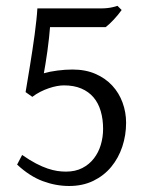

<svg xmlns="http://www.w3.org/2000/svg" viewBox="-20 -617 509 652"><path d="M408.2 -200.2Q408.2 -157.7 395.3 -118.9Q382.3 -80.1 357.7 -50.3Q333 -20.5 296.9 -2.9Q260.7 14.6 214.8 14.6Q169.4 14.6 125 -2Q80.6 -18.6 38.1 -58.1L55.2 -90.8Q81.1 -72.8 102.3 -61.8Q123.5 -50.8 141.6 -44.7Q159.7 -38.6 174.8 -36.4Q189.9 -34.2 204.1 -34.2Q235.8 -34.2 259.5 -46.4Q283.2 -58.6 298.8 -78.9Q314.5 -99.1 322.3 -125.2Q330.1 -151.4 330.1 -179.2Q330.1 -212.4 322 -239.7Q314 -267.1 297.6 -286.4Q281.2 -305.7 256.1 -316.4Q231 -327.1 196.8 -327.1Q186.5 -327.1 173.3 -324.7Q160.2 -322.3 145.8 -317.4Q131.3 -312.5 116.9 -305.2Q102.5 -297.9 89.8 -288.1L66.9 -304.2Q69.8 -321.8 73.7 -345Q77.6 -368.2 81.8 -394Q85.9 -419.9 90.1 -447Q94.2 -474.1 97.7 -499.8Q101.1 -525.4 103.5 -548.3Q106 -571.3 106.9 -588.4H319.8Q334 -588.4 344.7 -589.6Q355.5 -590.8 363.3 -592.8Q372.1 -594.7 378.9 -597.2L393.1 -583Q387.7 -575.2 380.6 -566.7Q373.5 -558.1 366.2 -550.3Q358.9 -542.5 351.8 -535.9Q344.7 -529.3 338.9 -524.9H149.9Q148.9 -510.7 146.5 -488.5Q144 -466.3 140.9 -443.1Q137.7 -419.9 134.3 -399.4Q130.9 -378.9 128.9 -368.2Q148.4 -374 174.8 -377.4Q201.2 -380.9 226.1 -380.9Q270.5 -380.9 304.4 -366Q338.4 -351.1 361.3 -326.2Q384.3 -301.3 396.2 -268.6Q408.2 -235.8 408.2 -200.2Z"/></svg>

Font: Gentium Kaktovik
Style: Regular
Weight: 400
Designer: J. Victor Gaultney and Annie Olsen
Foundry: SIL International
Version: Version 1.102; 2013; Maintenance release